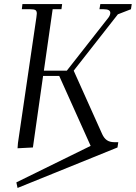

<svg xmlns="http://www.w3.org/2000/svg" viewBox="-20 -722 665 940"><path d="M60.1 170.9 423.8 -7.8 270 -350.1H190.9L141.1 0L65.9 3.9L67.9 -22L158.2 -637.2Q160.2 -650.9 160.2 -655.8Q160.2 -668.5 153.3 -672.6Q146.5 -676.8 127.9 -676.8H86.9L89.8 -702.1H284.2L280.8 -676.8H237.8L194.8 -376H307.1L511.2 -636.2Q520 -648.4 520 -659.2Q520 -676.8 487.8 -676.8H466.8L471.2 -702.1H625L621.1 -676.8L557.1 -651.9L340.8 -376L480 -65.9Q489.3 -45.4 503.4 -35.6Q517.6 -25.9 540 -25.9H559.1L555.2 0L65.9 198.2Z"/></svg>

Font: Dihjauti S
Style: Italic
Weight: 400
Italic angle: -9°
Designer: T. Christopher White
Version: Version 3.0.0